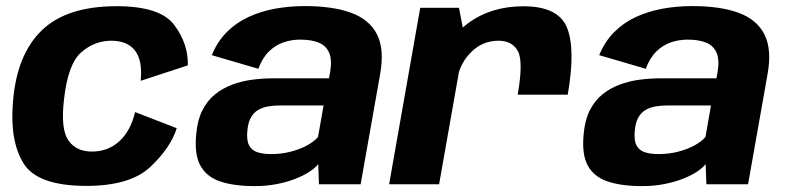

<svg xmlns="http://www.w3.org/2000/svg" viewBox="-20 -619 2640 645"><path d="M270.4 5.5Q417.6 5.5 485.5 -58.8Q553.4 -123 573.7 -188.3L433.8 -242.5Q419.1 -179.5 381 -144.7Q342.9 -109.8 288.8 -109.8Q235.7 -109.8 209.5 -147.7Q183.3 -185.7 195 -284.9Q208.1 -404.2 252.9 -443.2Q297.7 -482.2 354.1 -482.2Q407.8 -482.2 433.6 -449Q459.4 -415.8 452.5 -347.5L611 -399.4Q613.1 -470.2 566.1 -534.2Q519.2 -598.2 372 -598.2Q203.7 -598.2 119.9 -516.6Q36 -435 23.6 -277.2Q12.3 -146 59 -70.3Q105.6 5.5 270.4 5.5Z M835.2 6.2Q874.1 6.2 908.3 -0.3Q942.5 -6.8 970.5 -17.6Q998.5 -28.4 1018.6 -41.4Q1038.6 -54.3 1049 -67.8L1051.5 0H1191.5L1257 -369.8Q1271.9 -453.2 1246.6 -503.3Q1221.2 -553.4 1159.7 -576Q1098.1 -598.6 1004 -598.6Q952.2 -598.6 904.1 -589.8Q856.1 -581 814.7 -561.9Q773.3 -542.8 741.8 -511.1Q710.3 -479.5 691.5 -433.7L847.9 -387.9Q861.5 -424.7 883.4 -446.1Q905.3 -467.5 932.3 -476.7Q959.3 -485.9 988.6 -485.9Q1026 -485.9 1050.8 -475.7Q1075.5 -465.5 1085.7 -441.9Q1095.8 -418.3 1089.4 -378.7L1085.3 -355.9H898.2Q863.2 -355.9 827.7 -351.3Q792.2 -346.7 760.1 -334.7Q728 -322.7 702.2 -301.9Q676.4 -281 659.9 -248.5Q643.4 -215.9 639.4 -170Q632.2 -101.5 652.9 -63.2Q673.6 -24.9 719.9 -9.4Q766.3 6.2 835.2 6.2ZM890.7 -101.4Q862.7 -101.4 843.5 -108Q824.4 -114.7 816 -132.1Q807.7 -149.6 811.2 -182.4Q813.8 -208.5 823.2 -224.8Q832.6 -241.2 847.4 -249.7Q862.1 -258.3 881 -261.5Q899.8 -264.8 921.8 -264.8H1067L1048.4 -158.9Q1035.7 -143.8 1011.7 -130.6Q987.6 -117.4 956.4 -109.4Q925.2 -101.4 890.7 -101.4Z M1719.1 -300.9H1887.2Q1913.9 -453.7 1884.9 -525.8Q1855.8 -597.9 1738.3 -597.9Q1629.2 -597.9 1552 -540.6Q1474.8 -483.3 1460 -399.4L1518.1 -361.3Q1526.7 -408.5 1564.3 -445.4Q1601.9 -482.2 1654.6 -482.2Q1700.5 -482.2 1719.6 -447.6Q1738.7 -412.9 1719.1 -300.9ZM1287.2 0H1455.1L1541.7 -490L1521.9 -592.7H1391.7Z M2136.7 6.2Q2175.6 6.2 2209.8 -0.3Q2244 -6.8 2272 -17.6Q2300 -28.4 2320.1 -41.4Q2340.1 -54.3 2350.5 -67.8L2353 0H2493L2558.5 -369.8Q2573.4 -453.2 2548.1 -503.3Q2522.7 -553.4 2461.2 -576Q2399.6 -598.6 2305.5 -598.6Q2253.7 -598.6 2205.6 -589.8Q2157.6 -581 2116.2 -561.9Q2074.8 -542.8 2043.3 -511.1Q2011.8 -479.5 1993 -433.7L2149.4 -387.9Q2163 -424.7 2184.9 -446.1Q2206.8 -467.5 2233.8 -476.7Q2260.8 -485.9 2290.1 -485.9Q2327.5 -485.9 2352.3 -475.7Q2377 -465.5 2387.2 -441.9Q2397.3 -418.3 2390.9 -378.7L2386.8 -355.9H2199.7Q2164.7 -355.9 2129.2 -351.3Q2093.7 -346.7 2061.6 -334.7Q2029.5 -322.7 2003.7 -301.9Q1977.9 -281 1961.4 -248.5Q1944.9 -215.9 1940.9 -170Q1933.7 -101.5 1954.4 -63.2Q1975.1 -24.9 2021.4 -9.4Q2067.8 6.2 2136.7 6.2ZM2192.2 -101.4Q2164.2 -101.4 2145 -108Q2125.9 -114.7 2117.5 -132.1Q2109.2 -149.6 2112.7 -182.4Q2115.3 -208.5 2124.7 -224.8Q2134.1 -241.2 2148.9 -249.7Q2163.6 -258.3 2182.5 -261.5Q2201.3 -264.8 2223.3 -264.8H2368.5L2349.9 -158.9Q2337.2 -143.8 2313.2 -130.6Q2289.1 -117.4 2257.9 -109.4Q2226.7 -101.4 2192.2 -101.4Z"/></svg>

Font: Anybody Thin
Style: Italic
Weight: 100
Italic angle: -10°
Designer: Tyler Finck
Foundry: Etcetera Type Company
Version: Version 1.114;gftools[0.9.25]